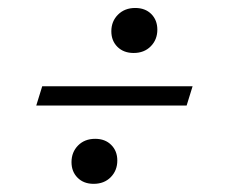

<svg xmlns="http://www.w3.org/2000/svg" viewBox="-20 -472 574 482"><path d="M86 -255.5H463.5L448.5 -207H71ZM319.5 -452Q344.5 -452 359.8 -436.8Q375 -421.5 375 -397.5Q375 -372.5 358.5 -355.8Q342 -339 315.5 -339Q290.5 -339 275 -354.2Q259.5 -369.5 259.5 -393.5Q259.5 -418.5 276.2 -435.2Q293 -452 319.5 -452ZM219 -123.5Q244 -123.5 259.2 -108.2Q274.5 -93 274.5 -69Q274.5 -44 258 -27.2Q241.5 -10.5 215 -10.5Q190 -10.5 174.8 -25.8Q159.5 -41 159.5 -65Q159.5 -90 176 -106.8Q192.5 -123.5 219 -123.5Z"/></svg>

Font: Newsreader 14pt
Style: Italic
Weight: 400
Italic angle: -17°
Designer: Hugues Gentile
Foundry: Production Type
Version: Version 1.003